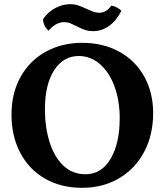

<svg xmlns="http://www.w3.org/2000/svg" viewBox="-20 -890 788 919"><path d="M35 -341Q35 -444 78.5 -522Q122 -600 199 -642.5Q276 -685 373 -685Q473 -685 550 -643Q627 -601 670 -524.5Q713 -448 713 -348Q713 -245 670.5 -164Q628 -83 550.5 -37Q473 9 373 9Q271 9 194.5 -35.5Q118 -80 76.5 -159.5Q35 -239 35 -341ZM553 -325Q553 -407 528.5 -475Q504 -543 459 -582.5Q414 -622 357 -622Q283 -622 239 -553.5Q195 -485 195 -366Q195 -282 217 -211Q239 -140 282.5 -98Q326 -56 389 -56Q466 -56 509.5 -130Q553 -204 553 -325ZM348 -764Q328 -774 315.5 -779Q303 -784 287 -784Q248 -784 212 -743Q187 -766 186 -799Q213 -836 247.5 -853Q282 -870 316 -870Q337 -870 354.5 -864Q372 -858 396 -847Q418 -837 429.5 -833Q441 -829 455 -829Q489 -829 513 -863Q527 -861 540 -854Q553 -847 561 -838Q536 -790 501.5 -765.5Q467 -741 426 -741Q404 -741 387.5 -746.5Q371 -752 348 -764Z"/></svg>

Font: Vollkorn SC
Style: Bold
Weight: 700
Designer: Friedrich Althausen
Foundry: Friedrich Althausen
Version: Version 4.015